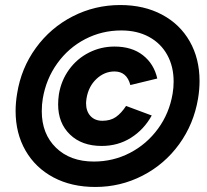

<svg xmlns="http://www.w3.org/2000/svg" viewBox="-20 -732 821 763"><path d="M211 -317Q211 -336 214 -357Q223 -412 254.5 -455.5Q286 -499 333.5 -523Q381 -547 435 -547Q504 -547 548 -512.5Q592 -478 605 -420L498 -394Q484 -448 435 -448Q395 -448 363.5 -418.5Q332 -389 324 -342Q322 -328 322 -322Q322 -290 339.5 -271Q357 -252 387 -252Q419 -252 440.5 -267Q462 -282 481 -311L583 -273Q552 -217 500.5 -184.5Q449 -152 384 -152Q305 -152 258 -197.5Q211 -243 211 -317ZM458 -712Q552 -712 623.5 -674Q695 -636 734 -567.5Q773 -499 773 -410Q773 -376 767 -340Q750 -239 692 -159Q634 -79 546.5 -34Q459 11 359 11Q264 11 192.5 -27Q121 -65 81.5 -133.5Q42 -202 42 -291Q42 -324 48 -360Q64 -461 122.5 -541.5Q181 -622 269 -667Q357 -712 458 -712ZM146 -290Q146 -200 202.5 -145Q259 -90 353 -90Q430 -90 496.5 -124.5Q563 -159 608 -220.5Q653 -282 666 -360Q670 -383 670 -408Q670 -468 644.5 -514Q619 -560 572 -585.5Q525 -611 462 -611Q385 -611 318.5 -576.5Q252 -542 207.5 -480Q163 -418 150 -340Q146 -317 146 -290Z"/></svg>

Font: Oak Sans ExtraBold
Style: Italic
Weight: 800
Italic angle: -9.49998°
Foundry: Erik Kennedy, Walven
Version: Version 1.000